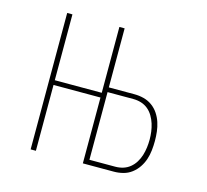

<svg xmlns="http://www.w3.org/2000/svg" viewBox="-82 -613 763 707"><g transform="rotate(15 300.0 -260.0)"><path d="M91 0V-520H111V-269H290V-520H310V-295H408Q426 -295 443.5 -290.5Q461 -286 475.5 -275.5Q490 -265 500 -250Q510 -235 515.5 -218Q521 -201 523 -183.5Q525 -166 525 -148Q525 -130 523 -112Q521 -94 515.5 -77.5Q510 -61 500 -46Q490 -31 475.5 -20Q461 -9 443.5 -4.5Q426 0 408 0H290V-251H111V0ZM310 -19H408Q424 -19 438.5 -23.5Q453 -28 464.5 -37.5Q476 -47 484 -60Q492 -73 496.5 -87.5Q501 -102 503 -117.5Q505 -133 505 -148Q505 -163 503 -178Q501 -193 496.5 -207.5Q492 -222 484 -235.5Q476 -249 464.5 -258.5Q453 -268 438.5 -272.5Q424 -277 408 -277H310Z"/></g></svg>

Font: Iosevka SS04 Thin Extended
Style: Regular
Weight: 100
Width: 7
Monospace: yes
Designer: Belleve Invis
Foundry: Belleve Invis
Version: Version 19.0.0; ttfautohint (v1.8.4)